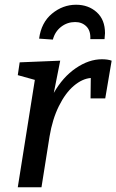

<svg xmlns="http://www.w3.org/2000/svg" viewBox="-20 -790 491 810"><path d="M451 -534 424 -375H362L363 -461Q327 -458 291.5 -428Q256 -398 228.5 -342.5Q201 -287 189 -214L155 0H55L127 -453L55 -473L63 -527L234 -534L207 -398Q245 -465 300 -502.5Q355 -540 410 -540Q435 -540 451 -534ZM423 -650Q423 -643 421 -625H361Q363 -660 344.5 -678.5Q326 -697 297 -697Q264 -697 238 -677Q212 -657 203 -623L145 -627Q154 -695 199.5 -732.5Q245 -770 301 -770Q353 -770 388 -738.5Q423 -707 423 -650Z"/></svg>

Font: Bitter Pro Medium
Style: Italic
Weight: 500
Italic angle: -9°
Designer: Sol Matas, and Bitter project Authors
Foundry: Sol Matas
Version: Version 1.010